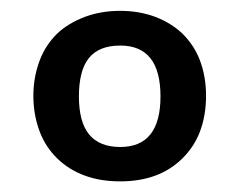

<svg xmlns="http://www.w3.org/2000/svg" viewBox="-20 -749 441 354"><path d="M201.7 -729Q236.8 -729 266.6 -717.8Q295.9 -706.5 316.4 -687Q338.4 -665 348.6 -637.7Q359.9 -607.9 359.9 -572.3Q359.9 -536.1 348.6 -506.3Q338.4 -479 316.4 -457Q294.4 -435.5 266.6 -425.3Q237.8 -414.6 201.7 -414.6Q165 -414.6 136.2 -425.3Q106.9 -436 85.4 -457Q64 -478 53.2 -506.3Q41.5 -537.6 41.5 -572.3Q41.5 -606.4 53.2 -637.7Q64 -666 85.4 -687Q105.5 -706.1 136.2 -717.8Q166 -729 201.7 -729ZM201.7 -478Q275.9 -478 275.9 -571.3Q275.9 -665 201.7 -665Q162.6 -665 144 -642.1Q125.5 -619.1 125.5 -571.3Q125.5 -524.4 144 -501.5Q163.1 -478 201.7 -478Z"/></svg>

Font: Lato-SemiBold
Style: Regular
Weight: 500
Designer: Lukasz Dziedzic with Adam Twardoch and Botio Nikoltchev
Foundry: tyPoland Lukasz Dziedzic
Version: ""